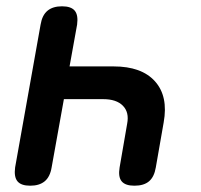

<svg xmlns="http://www.w3.org/2000/svg" viewBox="-20 -580 640 610"><path d="M177 -560Q206 -560 217.5 -546Q229 -532 225 -502L201 -369H341Q430 -369 472.5 -321.5Q515 -274 500 -191L475 -48Q470 -18 453.5 -4Q437 10 407 10Q378 10 366.5 -4Q355 -18 360 -48L384 -187Q391 -223 370.5 -244Q350 -265 308 -265H183L144 -48Q139 -18 122 -4Q105 10 76 10Q47 10 35.5 -4Q24 -18 28 -48L109 -502Q114 -532 131 -546Q148 -560 177 -560Z"/></svg>

Font: Maple Mono SemiBold
Style: Italic
Weight: 600
Italic angle: -10°
Monospace: yes
Designer: subframe7536
Version: Version 7.000